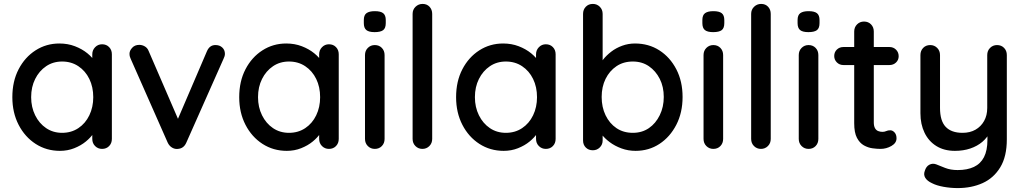

<svg xmlns="http://www.w3.org/2000/svg" viewBox="-20 -760 5229 980"><path d="M501 -534Q523 -534 537 -519.5Q551 -505 551 -483V-51Q551 -29 537 -14.5Q523 0 501 0Q480 0 465.5 -14.5Q451 -29 451 -51V-123L472 -120Q472 -102 457.5 -80Q443 -58 418 -37.5Q393 -17 359 -3.5Q325 10 286 10Q217 10 162 -25.5Q107 -61 75 -123Q43 -185 43 -264Q43 -345 75 -406.5Q107 -468 161.5 -503Q216 -538 283 -538Q326 -538 362.5 -524Q399 -510 426 -488Q453 -466 467.5 -441.5Q482 -417 482 -395L451 -392V-483Q451 -504 465.5 -519Q480 -534 501 -534ZM297 -82Q344 -82 380 -106Q416 -130 436 -171.5Q456 -213 456 -264Q456 -316 436 -357Q416 -398 380 -422Q344 -446 297 -446Q251 -446 215.5 -422Q180 -398 159.5 -357Q139 -316 139 -264Q139 -213 159.5 -171.5Q180 -130 215.5 -106Q251 -82 297 -82Z M691 -531Q706 -531 719.5 -523Q733 -515 739 -499L896 -136L877 -127L1036 -498Q1050 -531 1081 -530Q1101 -530 1114.5 -517.5Q1128 -505 1128 -485Q1128 -479 1126 -472.5Q1124 -466 1121 -460L931 -32Q918 -2 888 0Q873 2 858.5 -6.5Q844 -15 836 -32L647 -460Q645 -464 643 -470.5Q641 -477 641 -486Q641 -501 654.5 -516Q668 -531 691 -531Z M1659 -534Q1681 -534 1695 -519.5Q1709 -505 1709 -483V-51Q1709 -29 1695 -14.5Q1681 0 1659 0Q1638 0 1623.5 -14.5Q1609 -29 1609 -51V-123L1630 -120Q1630 -102 1615.5 -80Q1601 -58 1576 -37.5Q1551 -17 1517 -3.5Q1483 10 1444 10Q1375 10 1320 -25.5Q1265 -61 1233 -123Q1201 -185 1201 -264Q1201 -345 1233 -406.5Q1265 -468 1319.5 -503Q1374 -538 1441 -538Q1484 -538 1520.5 -524Q1557 -510 1584 -488Q1611 -466 1625.5 -441.5Q1640 -417 1640 -395L1609 -392V-483Q1609 -504 1623.5 -519Q1638 -534 1659 -534ZM1455 -82Q1502 -82 1538 -106Q1574 -130 1594 -171.5Q1614 -213 1614 -264Q1614 -316 1594 -357Q1574 -398 1538 -422Q1502 -446 1455 -446Q1409 -446 1373.5 -422Q1338 -398 1317.5 -357Q1297 -316 1297 -264Q1297 -213 1317.5 -171.5Q1338 -130 1373.5 -106Q1409 -82 1455 -82Z M1943 -51Q1943 -29 1929 -14.5Q1915 0 1893 0Q1872 0 1857.5 -14.5Q1843 -29 1843 -51V-479Q1843 -501 1857.5 -515.5Q1872 -530 1893 -530Q1915 -530 1929 -515.5Q1943 -501 1943 -479ZM1892 -596Q1863 -596 1850 -606.5Q1837 -617 1837 -642V-658Q1837 -683 1851 -693Q1865 -703 1893 -703Q1923 -703 1936 -692.5Q1949 -682 1949 -658V-642Q1949 -616 1935.5 -606Q1922 -596 1892 -596Z M2186 -51Q2186 -29 2171.5 -14.5Q2157 0 2136 0Q2115 0 2100.5 -14.5Q2086 -29 2086 -51V-689Q2086 -711 2101 -725.5Q2116 -740 2137 -740Q2159 -740 2172.5 -725.5Q2186 -711 2186 -689Z M2766 -534Q2788 -534 2802 -519.5Q2816 -505 2816 -483V-51Q2816 -29 2802 -14.5Q2788 0 2766 0Q2745 0 2730.5 -14.5Q2716 -29 2716 -51V-123L2737 -120Q2737 -102 2722.5 -80Q2708 -58 2683 -37.5Q2658 -17 2624 -3.5Q2590 10 2551 10Q2482 10 2427 -25.5Q2372 -61 2340 -123Q2308 -185 2308 -264Q2308 -345 2340 -406.5Q2372 -468 2426.5 -503Q2481 -538 2548 -538Q2591 -538 2627.5 -524Q2664 -510 2691 -488Q2718 -466 2732.5 -441.5Q2747 -417 2747 -395L2716 -392V-483Q2716 -504 2730.5 -519Q2745 -534 2766 -534ZM2562 -82Q2609 -82 2645 -106Q2681 -130 2701 -171.5Q2721 -213 2721 -264Q2721 -316 2701 -357Q2681 -398 2645 -422Q2609 -446 2562 -446Q2516 -446 2480.5 -422Q2445 -398 2424.5 -357Q2404 -316 2404 -264Q2404 -213 2424.5 -171.5Q2445 -130 2480.5 -106Q2516 -82 2562 -82Z M3221 -538Q3291 -538 3345.5 -503Q3400 -468 3432 -406.5Q3464 -345 3464 -265Q3464 -185 3432 -123Q3400 -61 3346 -25.5Q3292 10 3224 10Q3186 10 3152 -2.5Q3118 -15 3092 -34.5Q3066 -54 3049.5 -76Q3033 -98 3029 -117L3056 -130V-43Q3056 -22 3041.5 -7.5Q3027 7 3006 7Q2984 7 2970 -7Q2956 -21 2956 -43V-689Q2956 -711 2970 -725.5Q2984 -740 3006 -740Q3027 -740 3041.5 -725.5Q3056 -711 3056 -689V-408L3040 -417Q3043 -436 3059 -456.5Q3075 -477 3099.5 -496Q3124 -515 3155.5 -526.5Q3187 -538 3221 -538ZM3210 -446Q3162 -446 3126.5 -422Q3091 -398 3071 -357.5Q3051 -317 3051 -265Q3051 -213 3071 -171.5Q3091 -130 3126.5 -106Q3162 -82 3210 -82Q3257 -82 3292 -106Q3327 -130 3347.5 -172Q3368 -214 3368 -265Q3368 -317 3347.5 -357.5Q3327 -398 3292 -422Q3257 -446 3210 -446Z M3671 -51Q3671 -29 3657 -14.5Q3643 0 3621 0Q3600 0 3585.5 -14.5Q3571 -29 3571 -51V-479Q3571 -501 3585.5 -515.5Q3600 -530 3621 -530Q3643 -530 3657 -515.5Q3671 -501 3671 -479ZM3620 -596Q3591 -596 3578 -606.5Q3565 -617 3565 -642V-658Q3565 -683 3579 -693Q3593 -703 3621 -703Q3651 -703 3664 -692.5Q3677 -682 3677 -658V-642Q3677 -616 3663.5 -606Q3650 -596 3620 -596Z M3914 -51Q3914 -29 3899.5 -14.5Q3885 0 3864 0Q3843 0 3828.5 -14.5Q3814 -29 3814 -51V-689Q3814 -711 3829 -725.5Q3844 -740 3865 -740Q3887 -740 3900.5 -725.5Q3914 -711 3914 -689Z M4157 -51Q4157 -29 4143 -14.5Q4129 0 4107 0Q4086 0 4071.5 -14.5Q4057 -29 4057 -51V-479Q4057 -501 4071.5 -515.5Q4086 -530 4107 -530Q4129 -530 4143 -515.5Q4157 -501 4157 -479ZM4106 -596Q4077 -596 4064 -606.5Q4051 -617 4051 -642V-658Q4051 -683 4065 -693Q4079 -703 4107 -703Q4137 -703 4150 -692.5Q4163 -682 4163 -658V-642Q4163 -616 4149.5 -606Q4136 -596 4106 -596Z M4285 -520H4520Q4540 -520 4553.5 -506.5Q4567 -493 4567 -473Q4567 -454 4553.5 -441Q4540 -428 4520 -428H4285Q4265 -428 4251.5 -441.5Q4238 -455 4238 -474Q4238 -494 4251.5 -507Q4265 -520 4285 -520ZM4390 -650Q4412 -650 4426 -635.5Q4440 -621 4440 -599V-135Q4440 -117 4446 -106Q4452 -95 4462.5 -91Q4473 -87 4484 -87Q4495 -87 4503.5 -91Q4512 -95 4524 -95Q4536 -95 4546 -84Q4556 -73 4556 -54Q4556 -30 4530 -15Q4504 0 4474 0Q4457 0 4434 -3Q4411 -6 4389.5 -18Q4368 -30 4354 -56.5Q4340 -83 4340 -131V-599Q4340 -621 4354.5 -635.5Q4369 -650 4390 -650Z M5069 -530Q5091 -530 5105 -515.5Q5119 -501 5119 -479V-49Q5119 39 5085.5 94Q5052 149 4995.5 174.5Q4939 200 4868 200Q4832 200 4796 193.5Q4760 187 4737 175Q4713 164 4703 148Q4693 132 4700 113Q4707 89 4724 80.5Q4741 72 4759 79Q4776 86 4804 97Q4832 108 4868 108Q4917 108 4951 92Q4985 76 5002.5 42Q5020 8 5020 -46V-115L5036 -91Q5020 -58 4994 -36Q4968 -14 4932.5 -2Q4897 10 4854 10Q4799 10 4759.5 -14.5Q4720 -39 4699 -82.5Q4678 -126 4678 -182V-479Q4678 -501 4692 -515.5Q4706 -530 4728 -530Q4749 -530 4763.5 -515.5Q4778 -501 4778 -479V-209Q4778 -143 4807 -112.5Q4836 -82 4893 -82Q4931 -82 4959 -98Q4987 -114 5003 -142.5Q5019 -171 5019 -209V-479Q5019 -501 5033.5 -515.5Q5048 -530 5069 -530Z"/></svg>

Font: Quicksand SemiBold
Style: Regular
Weight: 600
Designer: Andrew Paglinawan
Foundry: Andrew Paglinawan
Version: Version 3.006